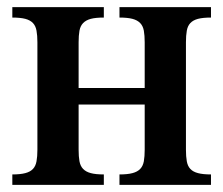

<svg xmlns="http://www.w3.org/2000/svg" viewBox="-20 -519 626 539"><path d="M315.4 0V-29.3Q337.9 -29.3 351.8 -33Q365.7 -36.6 373.5 -44.7Q381.3 -52.7 383.8 -66.2Q386.2 -79.6 386.2 -98.6V-225.6H200.7V-98.6Q200.7 -79.6 203.1 -66.2Q205.6 -52.7 213.4 -44.7Q221.2 -36.6 234.9 -33Q248.5 -29.3 271.5 -29.3V0H14.6V-29.3Q37.1 -29.3 51 -33Q64.9 -36.6 72.5 -44.7Q80.1 -52.7 82.5 -66.2Q85 -79.6 85 -98.6V-400.4Q85 -419.4 82.5 -432.9Q80.1 -446.3 72.5 -454.3Q64.9 -462.4 51 -466.1Q37.1 -469.7 14.6 -469.7V-499H271.5V-469.7Q248.5 -469.7 234.9 -466.1Q221.2 -462.4 213.4 -454.3Q205.6 -446.3 203.1 -432.9Q200.7 -419.4 200.7 -400.4V-272H386.2V-400.4Q386.2 -419.4 383.8 -432.9Q381.3 -446.3 373.5 -454.3Q365.7 -462.4 351.8 -466.1Q337.9 -469.7 315.4 -469.7V-499H572.3V-469.7Q549.8 -469.7 535.9 -466.1Q522 -462.4 514.4 -454.3Q506.8 -446.3 504.4 -432.9Q502 -419.4 502 -400.4V-98.6Q502 -79.6 504.4 -66.2Q506.8 -52.7 514.4 -44.7Q522 -36.6 535.9 -33Q549.8 -29.3 572.3 -29.3V0Z"/></svg>

Font: Scheherazade
Style: Bold
Weight: 700
Version: Version 2.100 (build 932/914)